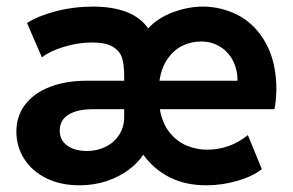

<svg xmlns="http://www.w3.org/2000/svg" viewBox="-20 -551 883 579"><path d="M29.3 -153.3Q29.3 -200.7 55.7 -235.4Q82 -270 130.1 -288.8Q178.2 -307.6 243.2 -307.6H354.5V-322.3Q354.5 -353.5 348.6 -374.5Q342.8 -395.5 321.5 -409.2Q300.3 -422.9 257.8 -422.9Q215.3 -422.9 172.4 -409.7Q129.4 -396.5 106.4 -377.9L61.5 -481.4Q92.3 -502 146 -516.4Q199.7 -530.8 259.8 -531.2Q381.8 -530.8 426.8 -465.3Q454.6 -496.1 500 -513.4Q545.4 -530.8 591.8 -531.2Q650.4 -530.8 700.7 -503.7Q751 -476.6 782.2 -419.9Q813.5 -363.3 813.5 -279.3Q812.5 -244.1 807.6 -221.7H461.9Q469.7 -177.7 492.4 -150.4Q515.1 -123 544.4 -111.3Q573.7 -99.6 604.5 -99.6Q672.9 -99.6 727.5 -143.6L769.5 -41Q743.2 -19.5 696.5 -5.9Q649.9 7.8 602.5 7.8Q539.1 7.8 491.5 -16.4Q443.8 -40.5 412.1 -84.5Q396.5 -60.5 368.9 -39.6Q341.3 -18.6 303 -5.4Q264.6 7.8 219.7 7.8Q163.1 7.8 119.9 -13.4Q76.7 -34.7 53.2 -71.5Q29.8 -108.4 29.3 -153.3ZM242.2 -95.7Q272.9 -95.7 298.6 -108.4Q324.2 -121.1 339.4 -144.5Q354.5 -168 354.5 -198.2V-221.7H262.7Q212.4 -221.7 186.3 -205.1Q160.2 -188.5 160.2 -157.2Q160.2 -128.4 182.6 -112.1Q205.1 -95.7 242.2 -95.7ZM696.3 -307.6Q696.3 -340.8 682.6 -367.7Q668.9 -394.5 643.8 -410.2Q618.7 -425.8 585.9 -425.8Q557.1 -425.8 531.2 -413.6Q505.4 -401.4 486.3 -375Q467.3 -348.6 460.9 -307.6Z"/></svg>

Font: Reddit Sans Fudge
Style: Bold
Weight: 700
Designer: Stephen Hutchings
Foundry: Reddit
Version: Version 1.013